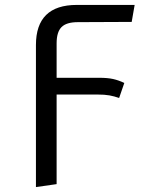

<svg xmlns="http://www.w3.org/2000/svg" viewBox="-20 -547 640 780"><path d="M210 -371V-231H383Q417 -231 439.5 -226Q462 -221 485 -210L464 -149Q444 -156 424.5 -159.5Q405 -163 375 -163H210V201L126 213V-364Q126 -527 292 -527H527L515 -458L296 -457Q250 -457 230 -437Q210 -417 210 -371Z"/></svg>

Font: Fira Mono
Style: Regular
Weight: 400
Designer: Carrois Corporate & Edenspiekermann AG
Foundry: Carrois Corporate GbR & Edenspiekermann AG
Version: Version 3.206